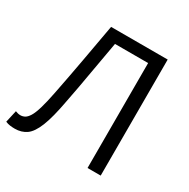

<svg xmlns="http://www.w3.org/2000/svg" viewBox="-167 -884 1032 1049"><g transform="rotate(30 349.0 -359.5)"><path d="M61 13Q45 13 30.5 11Q16 9 2 3L19 -73Q27 -70 34.5 -68Q42 -66 51 -66Q65 -66 78 -73Q91 -80 103.5 -100Q116 -120 128 -160Q140 -200 153 -266Q176 -382 196.5 -495.5Q217 -609 239 -732H596V0H513V-662H304Q285 -559 268 -458.5Q251 -358 231 -257Q211 -147 187.5 -88.5Q164 -30 133.5 -8.5Q103 13 61 13Z"/></g></svg>

Font: Source Han Sans SC Normal
Style: Regular
Weight: 350
Designer: Ryoko NISHIZUKA 西塚涼子 (kana, bopomofo & ideographs); Paul D. Hunt (Latin, Greek & Cyrillic); Sandoll Communications 산돌커뮤니
Foundry: Adobe
Version: Version 2.004;hotconv 1.0.118;makeotfexe 2.5.65603